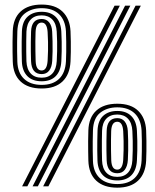

<svg xmlns="http://www.w3.org/2000/svg" viewBox="-20 -825 687 850"><path d="M171 0 580.2 -800H603.5L194.2 0ZM77.8 0 487.2 -800H510.5L101 0ZM124.2 0 533.8 -800H557L147.5 0ZM499.2 5.8Q439 5.8 406 -25.2Q373 -56.2 371.2 -113.5Q370.8 -133 370.4 -155Q370 -177 370.2 -200.5Q370.5 -224 371.2 -247.5Q373 -304.8 406.2 -335.2Q439.5 -365.8 499.2 -365.8Q559.8 -365.8 592 -334.2Q624.2 -302.8 627 -247.5Q628 -226 628.2 -202.2Q628.5 -178.5 628.2 -155.8Q628 -133 627 -113.5Q624 -56.2 591.2 -25.2Q558.5 5.8 499.2 5.8ZM499.2 -10.2Q548.5 -10.2 576.2 -36.9Q604 -63.5 606.8 -114.5Q607.5 -133.5 607.9 -155.8Q608.2 -178 608 -201.4Q607.8 -224.8 606.8 -247Q604 -296.5 576.1 -323.1Q548.2 -349.8 499.2 -349.8Q454 -349.8 423.6 -325.8Q393.2 -301.8 391.5 -247.2Q390.8 -221.2 390.5 -200.1Q390.2 -179 390.5 -158.2Q390.8 -137.5 391.5 -112.2Q393.2 -63.5 421.4 -36.9Q449.5 -10.2 499.2 -10.2ZM499.2 -26.2Q457.8 -26.2 435.4 -49.5Q413 -72.8 411.5 -114.2Q410.8 -136 410.6 -157.9Q410.5 -179.8 410.8 -202Q411 -224.2 411.8 -247.2Q413.5 -291 437 -312.4Q460.5 -333.8 499.2 -333.8Q538.8 -333.8 561.4 -311.1Q584 -288.5 586.2 -246.2Q587.5 -223 587.9 -201.6Q588.2 -180.2 587.9 -158.9Q587.5 -137.5 586.2 -114.8Q584 -72.2 561.8 -49.2Q539.5 -26.2 499.2 -26.2ZM499.2 -42Q529.8 -42 546.9 -60.9Q564 -79.8 566 -115.2Q567.2 -138.2 567.6 -159.4Q568 -180.5 567.6 -201.6Q567.2 -222.8 566 -245.5Q564 -281 546.5 -299.5Q529 -318 499.2 -318Q468 -318 450.5 -299.4Q433 -280.8 431.8 -246Q431.2 -225.5 431 -202.6Q430.8 -179.8 431 -157.2Q431.2 -134.8 431.8 -115Q433 -79.8 450.5 -60.9Q468 -42 499.2 -42ZM499.2 -58Q454.5 -58 452.2 -115.2Q451.5 -137.2 451.2 -158Q451 -178.8 451.2 -200.2Q451.5 -221.8 452.2 -245.8Q454 -302 499.2 -302Q520.5 -302 532.4 -286.8Q544.2 -271.5 545.8 -245.8Q547 -226.2 547.4 -203.6Q547.8 -181 547.5 -158.6Q547.2 -136.2 546 -116.2Q544.2 -89 532.5 -73.5Q520.8 -58 499.2 -58ZM499.2 -74Q522.5 -74 525.5 -116.8Q526.8 -140.8 527.2 -160.8Q527.8 -180.8 527.2 -200.6Q526.8 -220.5 525.5 -244.2Q522.8 -286 499.2 -286Q474 -286 472.2 -244.8Q471.5 -225.5 471.4 -203.4Q471.2 -181.2 471.5 -158.8Q471.8 -136.2 472.5 -115.5Q474.2 -74 499.2 -74ZM164.5 -433.2Q104.2 -433.2 71.2 -464.2Q38.2 -495.2 36.5 -552.5Q36 -572 35.6 -594Q35.2 -616 35.5 -639.5Q35.8 -663 36.5 -686.5Q38.2 -743.8 71.5 -774.2Q104.8 -804.8 164.5 -804.8Q225 -804.8 257.2 -773.2Q289.5 -741.8 292.2 -686.5Q293.2 -665 293.5 -641.2Q293.8 -617.5 293.5 -594.8Q293.2 -572 292.2 -552.5Q289.2 -495.2 256.6 -464.2Q224 -433.2 164.5 -433.2ZM164.5 -449.2Q214 -449.2 241.6 -475.9Q269.2 -502.5 272 -553.5Q273 -572.5 273.2 -594.8Q273.5 -617 273.2 -640.4Q273 -663.8 272 -686Q269.2 -735.5 241.4 -762.1Q213.5 -788.8 164.5 -788.8Q119.5 -788.8 89.1 -764.8Q58.8 -740.8 56.8 -686.2Q56 -660.2 55.8 -639.1Q55.5 -618 55.8 -597.2Q56 -576.5 56.8 -551.2Q58.5 -502.5 86.6 -475.9Q114.8 -449.2 164.5 -449.2ZM164.5 -465.2Q123 -465.2 100.6 -488.5Q78.2 -511.8 76.8 -553.2Q76.2 -575 76 -596.9Q75.8 -618.8 76 -641.1Q76.2 -663.5 77 -686.2Q78.8 -730 102.4 -751.4Q126 -772.8 164.5 -772.8Q204.2 -772.8 226.8 -750.1Q249.2 -727.5 251.5 -685.2Q252.8 -662 253.1 -640.6Q253.5 -619.2 253.1 -597.9Q252.8 -576.5 251.5 -553.8Q249.2 -511.2 227 -488.2Q204.8 -465.2 164.5 -465.2ZM164.5 -481Q195 -481 212.1 -499.9Q229.2 -518.8 231.2 -554.2Q232.5 -577.2 232.9 -598.4Q233.2 -619.5 232.9 -640.8Q232.5 -662 231.2 -684.5Q229.2 -720 211.8 -738.5Q194.2 -757 164.5 -757Q133.2 -757 115.9 -738.4Q98.5 -719.8 97 -685Q96.5 -664.5 96.2 -641.6Q96 -618.8 96.2 -596.2Q96.5 -573.8 97 -554Q98.5 -518.8 115.9 -499.9Q133.2 -481 164.5 -481ZM164.5 -497Q119.8 -497 117.5 -554.2Q116.8 -576.2 116.5 -597Q116.2 -617.8 116.5 -639.2Q116.8 -660.8 117.5 -684.8Q119.2 -741 164.5 -741Q185.8 -741 197.8 -725.8Q209.8 -710.5 211 -684.8Q212.2 -665.2 212.6 -642.6Q213 -620 212.8 -597.6Q212.5 -575.2 211.2 -555.2Q209.5 -528 197.8 -512.5Q186 -497 164.5 -497ZM164.5 -513Q187.8 -513 190.8 -555.8Q192.2 -579.8 192.6 -599.8Q193 -619.8 192.6 -639.6Q192.2 -659.5 190.8 -683.2Q188 -725 164.5 -725Q139.2 -725 137.5 -683.8Q136.8 -664.5 136.6 -642.4Q136.5 -620.2 136.8 -597.8Q137 -575.2 137.8 -554.5Q139.5 -513 164.5 -513Z"/></svg>

Font: Big Shoulders Inline Display Thin ExtraBold
Style: Regular
Weight: 800
Version: Version 2.002